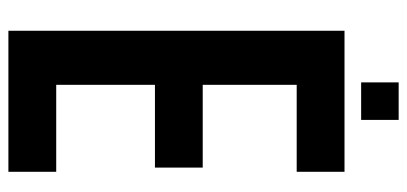

<svg xmlns="http://www.w3.org/2000/svg" viewBox="-276 -693 969 457"><g transform="rotate(90 208.5 -464.5)"><path d="M53.2 0V-800H388.9V-686.2H181.9V-462.5H378.9V-348.8H181.9V-113.8H388.9V0ZM176.1 -839.6V-928.9H265.4V-839.6Z"/></g></svg>

Font: Big Shoulders Text SC Thin
Style: Regular
Weight: 100
Designer: Patric King
Foundry: XO Type Co
Version: Version 2.002